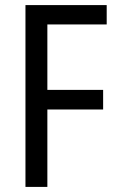

<svg xmlns="http://www.w3.org/2000/svg" viewBox="-20 -734 462 754"><path d="M166 0V-304H385V-381H166V-638H399V-714H80V0Z"/></svg>

Font: Noto Sans Gurmukhi UI Condensed
Style: Regular
Weight: 400
Width: 3
Designer: Jelle Bosma - Monotype Design Team
Foundry: Monotype Imaging Inc.
Version: Version 2.004